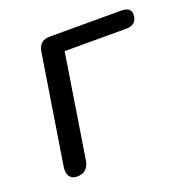

<svg xmlns="http://www.w3.org/2000/svg" viewBox="-96 -575 652 672"><g transform="rotate(-20 230.0 -239.5)"><path d="M81.3 6.9Q62.3 6.9 53.6 -5.9Q44.9 -18.8 48.3 -41.7L112.7 -447.4Q116.1 -467.4 127.5 -476.9Q139 -486.3 158 -486.3H424.3Q442.3 -486.3 451.4 -479.5Q460.4 -472.7 460.4 -459.6Q460.4 -441.6 450.2 -431.2Q439.9 -420.7 420.5 -420.7H189.8L128.8 -35.3Q121.5 6.9 81.3 6.9Z"/></g></svg>

Font: Nunito ExtraLight
Style: Italic
Weight: 200
Italic angle: -9°
Designer: Vernon Adams
Foundry: Vernon Adams
Version: Version 3.602